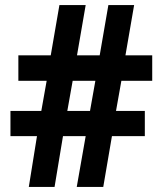

<svg xmlns="http://www.w3.org/2000/svg" viewBox="-20 -733 637 753"><path d="M456 -416 435 -298H548V-199H419L385 0H281L316 -199H227L194 0H93L125 -199H21V-298H142L163 -416H52V-516H179L213 -713H316L282 -516H371L405 -713H506L472 -516H577V-416ZM244 -298H333L354 -416H265Z"/></svg>

Font: Noto Sans Ethiopic SemiCondensed
Style: Bold
Weight: 700
Width: 4
Designer: Monotype Design Team
Foundry: Monotype Imaging Inc.
Version: Version 2.102; ttfautohint (v1.8.4.7-5d5b)